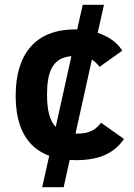

<svg xmlns="http://www.w3.org/2000/svg" viewBox="-20 -649 557 796"><path d="M494 -73 399 -140C374.2 -108.4 348.1 -95 299 -95H293L361 -402C373.7 -393.3 384.3 -383.3 393 -372L487 -439C466.3 -472.3 432.3 -497 385 -513L411 -629H323L300 -527H291C124.1 -527 45 -421.3 45 -253C45 -124.4 88.5 -39.1 184 -3L155 127H244L269 14L296 15C393 15 455 -15.2 494 -73ZM276 -416 211 -123C187 -147 175 -191 175 -255C175 -349.6 196.2 -409.9 276 -416Z"/></svg>

Font: Fog Sans
Style: Bold
Weight: 700
Foundry: Intel Corporation
Version: Version 1.00